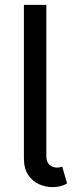

<svg xmlns="http://www.w3.org/2000/svg" viewBox="-20 -760 321 787"><path d="M78 -111V-740H170V-119Q170 -96 183 -84.5Q196 -73 214 -73Q225 -73 235 -77L255 -8Q230 7 195 7Q167 7 140 -5Q113 -17 95.5 -43Q78 -69 78 -111Z"/></svg>

Font: Parkinsans Light
Style: Regular
Weight: 400
Version: Version 1.000